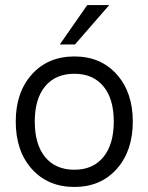

<svg xmlns="http://www.w3.org/2000/svg" viewBox="-20 -738 594 768"><path d="M417 -717.8 279.8 -560.1H219.2L329.1 -717.8ZM43 -252Q43 -368.7 107.4 -440.4Q171.9 -512.2 277.8 -512.2Q382.8 -512.2 447 -440.4Q511.2 -368.7 511.2 -252Q511.2 -134.3 447 -62.3Q382.8 9.8 277.8 9.8Q171.9 9.8 107.4 -62Q43 -133.8 43 -252ZM435.1 -252Q435.1 -342.8 393.6 -392.8Q352.1 -442.9 277.8 -442.9Q202.1 -442.9 160.6 -392.8Q119.1 -342.8 119.1 -252Q119.1 -160.2 160.6 -109.6Q202.1 -59.1 277.8 -59.1Q352.1 -59.1 393.6 -109.9Q435.1 -160.6 435.1 -252Z"/></svg>

Font: Overused Grotesk
Style: Regular
Weight: 400
Version: Version 0.002